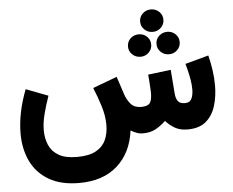

<svg xmlns="http://www.w3.org/2000/svg" viewBox="-61 -775 1333 1098"><g transform="rotate(-5 605.5 -225.5)"><path d="M776.9 -637.7Q776.9 -665 796.4 -683.6Q815.9 -702.1 843.8 -702.1Q871.6 -702.1 891.1 -683.6Q910.6 -665 910.6 -637.7Q910.6 -610.8 891.1 -592Q871.6 -573.2 843.8 -573.2Q815.9 -573.2 796.4 -592Q776.9 -610.8 776.9 -637.7ZM858.9 -502Q858.9 -529.3 878.4 -547.9Q897.9 -566.4 925.8 -566.4Q953.6 -566.4 972.9 -547.9Q992.2 -529.3 992.2 -502Q992.2 -475.1 972.9 -456.3Q953.6 -437.5 925.8 -437.5Q897.9 -437.5 878.4 -456.3Q858.9 -475.1 858.9 -502ZM695.3 -502Q695.3 -529.3 714.8 -547.9Q734.4 -566.4 762.2 -566.4Q790 -566.4 809.3 -547.9Q828.6 -529.3 828.6 -502Q828.6 -475.1 809.3 -456.3Q790 -437.5 762.2 -437.5Q734.4 -437.5 714.8 -456.3Q695.3 -475.1 695.3 -502ZM738.8 0Q717.8 0 700.7 -6.8Q683.6 -13.7 668 -22.5Q651.9 104 569.8 177.5Q487.8 251 350.6 251Q245.6 251 176.5 210.4Q107.4 169.9 73.7 99.9Q40 29.8 40 -59.6Q40 -119.1 53.2 -182.9Q66.4 -246.6 91.3 -310.1L217.8 -261.7Q199.2 -209 186.5 -159.2Q173.8 -109.4 173.8 -66.9Q173.8 -21 189.9 17.3Q206.1 55.7 244.6 78.6Q283.2 101.6 350.6 101.6Q418.9 101.6 458.7 79.8Q498.5 58.1 515.9 20.3Q533.2 -17.6 533.2 -66.4Q533.2 -118.2 516.1 -173.8Q499 -229.5 476.6 -283.2L615.7 -335L649.4 -232.4Q660.2 -199.7 680.7 -175.8Q701.2 -151.9 739.7 -151.4Q778.3 -151.4 790.8 -168.5Q803.2 -185.5 803.2 -226.6Q803.2 -233.4 802.2 -252Q801.3 -270.5 799.6 -292.7Q797.9 -314.9 796.4 -332L927.2 -348.1L938 -210.4Q940.4 -182.1 951.9 -166.7Q963.4 -151.4 993.2 -151.4Q1020.5 -151.4 1030.5 -173.1Q1040.5 -194.8 1040.5 -225.6Q1040.5 -253.9 1035.2 -284.4Q1029.8 -314.9 1023.4 -339.6Q1017.1 -364.3 1014.2 -374.5L1148.4 -411.1Q1158.7 -371.1 1165.3 -326.4Q1171.9 -281.7 1171.9 -237.3Q1171.9 -175.3 1155.5 -121.1Q1139.2 -66.9 1100.6 -33.4Q1062 0 994.1 0Q950.2 0 920.2 -17.8Q890.1 -35.6 869.1 -60.1Q844.7 -36.1 813.5 -18.1Q782.2 0 738.8 0Z"/></g></svg>

Font: Vazirmatn RD UI FD Black
Style: Regular
Weight: 900
Designer: Saber Rastikerdar
Foundry: Saber Rastikerdar
Version: Version 33.003